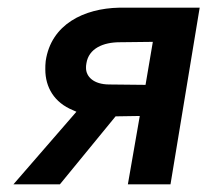

<svg xmlns="http://www.w3.org/2000/svg" viewBox="-20 -480 540 500"><path d="M136 0 281 -177 344 -178 313 0H424L500 -460H290C199 -458 113 -417 99 -321C98 -313 98 -306 98 -299C98 -253 121 -213 170 -193C173 -192 176 -190 179 -189L15 0ZM359 -259 265 -260C223 -260 204 -281 204 -303C204 -306 204 -311 205 -315C211 -354 249 -370 292 -370L378 -371Z"/></svg>

Font: Jost Medium
Style: Italic
Weight: 500
Italic angle: -5°
Version: Version 3.710